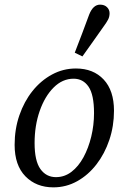

<svg xmlns="http://www.w3.org/2000/svg" viewBox="-20 -794 545 827"><path d="M210 13Q136 13 89.5 -34.5Q43 -82 43 -170Q43 -238 63.5 -297.5Q84 -357 120 -402Q156 -447 204 -473Q252 -499 307 -499Q382 -499 426.5 -451.5Q471 -404 471 -317Q471 -251 451 -191.5Q431 -132 395.5 -86Q360 -40 312.5 -13.5Q265 13 210 13ZM221 -31Q258 -31 288 -54Q318 -77 339.5 -116.5Q361 -156 373 -205.5Q385 -255 385 -307Q385 -386 361.5 -420.5Q338 -455 297 -455Q249 -455 211 -417Q173 -379 151 -316Q129 -253 129 -178Q129 -101 154 -66Q179 -31 221 -31ZM302 -567Q318 -608 333.5 -649Q349 -690 364 -731Q381 -774 411 -774Q430 -774 441 -763Q452 -752 452 -737Q452 -722 445.5 -709.5Q439 -697 425 -678Q403 -647 380.5 -615Q358 -583 335 -551Z"/></svg>

Font: Source Serif 4 SmText
Style: Italic
Weight: 400
Italic angle: -12°
Designer: Frank Grießhammer
Foundry: Adobe
Version: Version 4.005;hotconv 1.1.0;makeotfexe 2.6.0